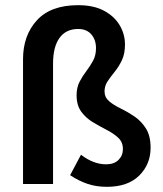

<svg xmlns="http://www.w3.org/2000/svg" viewBox="-20 -711 629 742"><path d="M393 11Q352 11 318 -0.5Q284 -12 251 -34L293 -113Q341 -76 390 -76Q421 -76 438 -93Q455 -110 455 -135Q455 -162 436.5 -179Q418 -196 391.5 -209.5Q365 -223 338.5 -239Q312 -255 294 -279.5Q276 -304 276 -343Q276 -373 287.5 -395Q299 -417 313.5 -436Q328 -455 339.5 -476Q351 -497 351 -525Q351 -557 333 -578Q315 -599 282 -599Q235 -599 210 -564.5Q185 -530 185 -465V0H69V-482Q69 -574 122.5 -632.5Q176 -691 282 -691Q342 -691 382 -669.5Q422 -648 442.5 -613.5Q463 -579 463 -539Q463 -503 451 -478Q439 -453 423.5 -434Q408 -415 396 -397Q384 -379 384 -358Q384 -335 401.5 -320Q419 -305 446 -292Q473 -279 499.5 -261Q526 -243 544 -214.5Q562 -186 562 -140Q562 -76 518 -32.5Q474 11 393 11Z"/></svg>

Font: Narnoor SemiBold
Style: Regular
Weight: 600
Designer: S. Sridhar Murthy
Foundry: SIL International
Version: Version 3.000